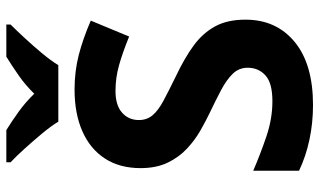

<svg xmlns="http://www.w3.org/2000/svg" viewBox="-216 -758 984 591"><g transform="rotate(-90 275.5 -462.0)"><path d="M511 -198Q511 -103 442.5 -46.5Q374 10 248 10Q193 10 141.5 -1Q90 -12 46 -33V-174Q97 -152 151.5 -133.5Q206 -115 260 -115Q316 -115 339.5 -136.5Q363 -158 363 -191Q363 -218 344.5 -237Q326 -256 295 -272.5Q264 -289 224 -308Q199 -320 170 -336.5Q141 -353 114.5 -377.5Q88 -402 71 -437Q54 -472 54 -521Q54 -585 83.5 -630.5Q113 -676 167.5 -700Q222 -724 296 -724Q352 -724 402.5 -711Q453 -698 508 -674L459 -556Q410 -576 371 -587Q332 -598 291 -598Q248 -598 225 -578Q202 -558 202 -526Q202 -501 217 -483.5Q232 -466 262 -450Q292 -434 337 -412Q392 -386 430.5 -358Q469 -330 490 -292Q511 -254 511 -198ZM197 -774Q183 -797 160.5 -824Q138 -851 114.5 -877Q91 -903 72 -921V-934H171Q197 -918 227 -896.5Q257 -875 283 -848Q309 -875 340 -896.5Q371 -918 397 -934H496V-921Q478 -903 454 -877Q430 -851 407.5 -824Q385 -797 371 -774Z"/></g></svg>

Font: Noto Sans Balinese
Style: Regular
Weight: 400
Designer: Aditya Bayu, David Williams
Foundry: David Williams
Version: Version 2.003